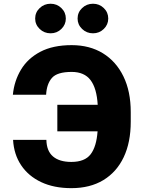

<svg xmlns="http://www.w3.org/2000/svg" viewBox="-20 -973 750 1003"><path d="M48.3 -242.2H222.3Q223.4 -184.3 256.9 -155.7Q290.5 -127.1 352.6 -127.1Q422.9 -127.1 453.5 -167.1Q484 -207 489.7 -286.9H279.5V-425.4H490.4Q485.4 -512.1 452.9 -554.7Q420.5 -597.3 354.4 -597.3Q278.4 -597.3 251.1 -565.7Q223.7 -534.1 220.9 -478H47.2Q54.3 -550.4 89.7 -609.2Q125 -668 190.9 -702.6Q256.7 -737.2 354.4 -737.2Q448.2 -737.2 517.4 -694.8Q586.6 -652.3 624.8 -573.9Q663 -495.4 663 -387.8V-337Q663 -229.4 626.1 -151.6Q589.1 -73.9 519.7 -32Q450.3 9.9 352.6 9.9Q262.1 9.9 195.3 -21.5Q128.6 -52.9 90.6 -109.6Q52.6 -166.2 48.3 -242.2ZM244.3 -799Q210.9 -799 187.3 -821.7Q163.7 -844.5 163.7 -876.1Q163.7 -908.4 187.3 -930.9Q210.9 -953.5 244.3 -953.5Q277.3 -953.5 300.6 -930.9Q323.9 -908.4 323.9 -876.1Q323.9 -844.5 300.6 -821.7Q277.3 -799 244.3 -799ZM465.9 -799Q432.5 -799 408.9 -821.7Q385.3 -844.5 385.3 -876.1Q385.3 -908.4 408.9 -930.9Q432.5 -953.5 465.9 -953.5Q498.9 -953.5 522.2 -930.9Q545.5 -908.4 545.5 -876.1Q545.5 -844.5 522.2 -821.7Q498.9 -799 465.9 -799Z"/></svg>

Font: Inter UI Extra Bold
Style: Regular
Weight: 800
Designer: Rasmus Andersson
Foundry: rsms
Version: 3.2;8d6f07862